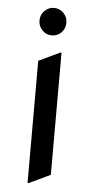

<svg xmlns="http://www.w3.org/2000/svg" viewBox="-55 -780 402 833"><g transform="rotate(5 146.5 -363.5)"><path d="M105 -645Q87.9 -662.6 87.9 -687.3Q87.9 -711.9 105 -729.5Q122.1 -747.1 146.5 -747.1Q170.9 -747.1 188 -729.5Q205.1 -711.9 205.1 -687.3Q205.1 -662.6 188 -645Q170.9 -627.4 146.5 -627.4Q122.1 -627.4 105 -645ZM97.7 19.5V-512.7L190.4 -556.6H195.3V-24.4L102.5 19.5Z"/></g></svg>

Font: Nova Square
Style: Book
Weight: 400
Version: Version 2.000